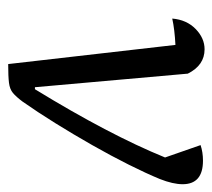

<svg xmlns="http://www.w3.org/2000/svg" viewBox="-46 -482 532 481"><g transform="rotate(90 220.5 -241.0)"><path d="M203 -62Q317 -248 374 -388L343 -477Q361 -483 382 -483Q441 -483 441 -432Q441 -408 428 -375Q414 -341 392 -297Q370 -253 343 -205.5Q316 -158 288 -113Q260 -68 234 -31Q222 -15 212.5 -7Q203 1 187 3Q171 5 140 5L92 -414Q53 -412 26 -406Q29 -442 52 -464.5Q75 -487 103 -487Q143 -487 164 -445L198 -62Z"/></g></svg>

Font: Piazzolla
Style: Italic
Weight: 400
Italic angle: -11.3°
Designer: Juan Pablo del Peral
Foundry: Huerta Tipografica
Version: Version 1.330